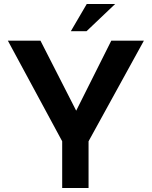

<svg xmlns="http://www.w3.org/2000/svg" viewBox="-20 -934 753 954"><path d="M289 -232 19 -732H181L378 -346L338 -343L533 -732H695L420 -232V0H289ZM552 -914 410 -779H332L411 -914Z"/></svg>

Font: Reem Kufi Fun SemiBold
Style: Regular
Weight: 600
Designer: Khaled Hosny
Version: Version 1.005